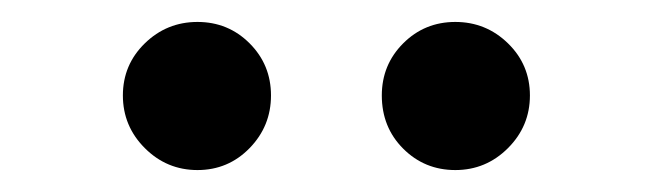

<svg xmlns="http://www.w3.org/2000/svg" viewBox="-20 -931 589 175"><path d="M328 -844Q328 -872 347.5 -891.5Q367 -911 395 -911Q423 -911 443 -891.5Q463 -872 463 -844Q463 -816 443 -796Q423 -776 395 -776Q367 -776 347.5 -795.5Q328 -815 328 -844ZM160 -911Q188 -911 207.5 -891.5Q227 -872 227 -844Q227 -816 207.5 -796Q188 -776 160 -776Q132 -776 112 -796Q92 -816 92 -844Q92 -872 112 -891.5Q132 -911 160 -911Z"/></svg>

Font: Teachers SemiBold
Style: Regular
Weight: 600
Designer: Alfredo Marco Pradil & Chank Diesel
Version: Version 0.009